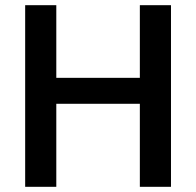

<svg xmlns="http://www.w3.org/2000/svg" viewBox="-20 -720 756 740"><path d="M77 -700H197V-420H519V-700H639V0H519V-320H197V0H77Z"/></svg>

Font: Moderustic Med
Style: Regular
Weight: 500
Designer: Tural Alisoy
Foundry: TAFT Foundry
Version: Version 2.110